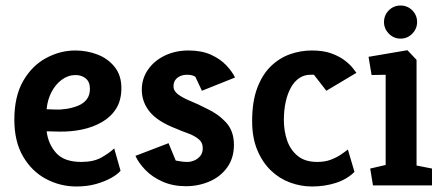

<svg xmlns="http://www.w3.org/2000/svg" viewBox="-20 -672 1611 696"><path d="M257 4Q198 4 146.5 -23.5Q95 -51 63.5 -105Q32 -159 32 -238Q32 -323 64 -378.5Q96 -434 147 -461.5Q198 -489 253 -489Q295 -489 333 -474.5Q371 -460 395.5 -429.5Q420 -399 420 -353Q420 -309 401.5 -279Q383 -249 350.5 -230Q318 -211 277.5 -202.5Q237 -194 193 -195L149 -196Q155 -149 184 -117Q213 -85 275 -85Q319 -85 347.5 -101Q376 -117 394 -134L417 -53Q406 -40 383 -27Q360 -14 328 -5Q296 4 257 4ZM149 -276 180 -275Q200 -274 222 -277.5Q244 -281 263.5 -289Q283 -297 294.5 -312Q306 -327 306 -350Q306 -375 291 -387.5Q276 -400 254 -400Q227 -400 204 -383Q181 -366 166.5 -338Q152 -310 149 -276Z M654 3Q607 3 569.5 -13.5Q532 -30 507 -56Q482 -82 471 -107L591 -153L617 -90Q623 -89 634.5 -87Q646 -85 660 -85Q671 -85 683.5 -90Q696 -95 705.5 -106Q715 -117 715 -135Q715 -156 699 -168.5Q683 -181 660.5 -189Q638 -197 620 -205Q552 -231 523 -266.5Q494 -302 494 -347Q494 -387 516.5 -419.5Q539 -452 577.5 -470.5Q616 -489 663 -489Q711 -489 745 -473.5Q779 -458 800.5 -435Q822 -412 832 -391L712 -343L688 -394Q687 -395 679.5 -398Q672 -401 659 -401Q644 -401 633 -396Q622 -391 615.5 -382Q609 -373 609 -359Q609 -342 626 -329.5Q643 -317 671 -305.5Q699 -294 730 -278Q771 -259 799.5 -228Q828 -197 828 -147Q828 -99 803.5 -65Q779 -31 739 -14Q699 3 654 3Z M1111 4Q1070 4 1031 -10.5Q992 -25 961.5 -54.5Q931 -84 912.5 -128.5Q894 -173 894 -233Q894 -304 912.5 -353Q931 -402 962 -432Q993 -462 1031.5 -475.5Q1070 -489 1110 -489Q1151 -489 1179.5 -479Q1208 -469 1227.5 -454.5Q1247 -440 1257.5 -427Q1268 -414 1272 -408L1163 -343L1118 -401H1105Q1083 -401 1065 -389Q1047 -377 1034.5 -354.5Q1022 -332 1015.5 -302Q1009 -272 1009 -237Q1009 -197 1021 -162.5Q1033 -128 1059.5 -106.5Q1086 -85 1130 -85Q1158 -85 1179 -93Q1200 -101 1215.5 -111.5Q1231 -122 1241 -130L1265 -49Q1238 -22 1197.5 -9Q1157 4 1111 4Z M1332 0 1322 -61 1378 -74V-401L1327 -400L1316 -466L1457 -490L1490 -455V-72L1546 -61V0ZM1432 -532Q1407 -532 1389.5 -550Q1372 -568 1372 -592Q1372 -617 1389.5 -634.5Q1407 -652 1432 -652Q1457 -652 1474.5 -634.5Q1492 -617 1492 -592Q1492 -568 1474.5 -550Q1457 -532 1432 -532Z"/></svg>

Font: Kreon SemiBold
Style: Regular
Weight: 600
Designer: Julia Petretta
Foundry: Julia Petretta and Eli Heuer
Version: Version 2.002